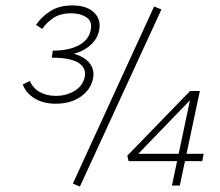

<svg xmlns="http://www.w3.org/2000/svg" viewBox="-20 -685 813 709"><path d="M191 -478 192 -493Q244 -493 275 -478.5Q306 -464 318 -440.5Q330 -417 322 -389Q313 -352 276.5 -327Q240 -302 186 -302Q140 -302 108 -321.5Q76 -341 64 -373L90 -386Q102 -359 127 -345Q152 -331 186 -331Q224 -331 254 -348.5Q284 -366 292 -397Q301 -431 272 -451.5Q243 -472 171 -472L175 -498Q233 -498 269.5 -517Q306 -536 314 -570Q323 -605 300 -620.5Q277 -636 243 -636Q203 -636 177 -618.5Q151 -601 136 -578L113 -593Q133 -623 166 -644Q199 -665 248 -665Q285 -665 309 -652Q333 -639 342.5 -617.5Q352 -596 345 -568Q339 -543 318.5 -522.5Q298 -502 266 -490.5Q234 -479 191 -478ZM275 4 249 -7 549 -661 576 -650ZM450 -110 682 -349H718L644 0H615L686 -336H702L481 -107L468 -117H732L727 -90H455Z"/></svg>

Font: Ysabeau ExtraLight
Style: Italic
Weight: 250
Italic angle: -12°
Version: Version 2.000;gftools[0.9.27.dev2+g8671c4b]